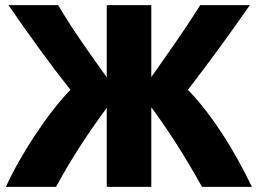

<svg xmlns="http://www.w3.org/2000/svg" viewBox="-20 -720 1007 750"><path d="M199 10H3C60 -116 168 -280 255 -369C173 -473 90 -588 13 -700H207C267 -599 327 -516 397 -418V-700H571V-419C634 -508 706 -610 762 -700H956C877 -586 794 -473 714 -369C810 -271 899 -126 964 10H769C706 -104 639 -209 571 -301V10H397V-299C328 -205 261 -105 199 10Z"/></svg>

Font: Repo ExtraBold
Style: Bold
Weight: 700
Designer: Stefan Peev
Foundry: Context Ltd
Version: Version 1.502